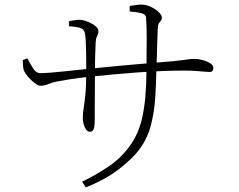

<svg xmlns="http://www.w3.org/2000/svg" viewBox="-20 -776 1040 835"><path d="M337 14Q393 -12 453 -52.5Q513 -93 553 -154Q581 -196 594 -246.5Q607 -297 612 -354Q617 -411 617 -470Q618 -557 618 -613.5Q618 -670 615 -700Q614 -714 594 -719Q574 -724 544 -726V-750Q557 -752 570 -754Q583 -756 594 -756Q611 -756 627 -750Q643 -744 656 -735Q669 -726 676.5 -716.5Q684 -707 684 -701Q684 -691 680 -686.5Q676 -682 671.5 -675.5Q667 -669 666 -651Q665 -628 664 -593.5Q663 -559 662 -525.5Q661 -492 660 -470Q659 -411 655 -349.5Q651 -288 636 -230.5Q621 -173 586 -126Q559 -89 500 -42.5Q441 4 353 39ZM371 -203Q361 -203 354 -213Q347 -223 343.5 -237Q340 -251 340 -262Q340 -282 343.5 -303.5Q347 -325 351 -361.5Q355 -398 355 -463Q355 -477 355 -501Q355 -525 354.5 -552.5Q354 -580 352.5 -603Q351 -626 348 -636Q344 -650 327 -655Q310 -660 280 -662V-684Q291 -686 303.5 -688Q316 -690 326 -690Q337 -690 351 -685.5Q365 -681 378 -674Q391 -667 399.5 -658.5Q408 -650 408 -642Q408 -632 405.5 -626.5Q403 -621 400 -614Q397 -607 396 -591Q396 -582 395 -563.5Q394 -545 393.5 -520Q393 -495 393 -465Q393 -422 392.5 -378.5Q392 -335 392 -302Q392 -269 392 -257Q392 -227 387.5 -215Q383 -203 371 -203ZM156 -403Q146 -403 131 -414.5Q116 -426 103 -441Q90 -456 85 -467Q81 -475 80 -490.5Q79 -506 79 -515L99 -522Q110 -501 123.5 -479.5Q137 -458 155 -458Q172 -458 199.5 -460Q227 -462 258.5 -465.5Q290 -469 319.5 -472Q349 -475 369 -477Q399 -480 434 -483.5Q469 -487 506.5 -490.5Q544 -494 580.5 -497Q617 -500 650 -503Q703 -507 734 -510Q765 -513 781.5 -515.5Q798 -518 807 -519Q816 -520 825 -520Q841 -520 860.5 -515Q880 -510 894 -501Q908 -492 908 -480Q908 -473 904.5 -468Q901 -463 890 -463Q881 -463 867 -464.5Q853 -466 831 -467.5Q809 -469 776 -469Q736 -469 685 -467Q634 -465 578.5 -461Q523 -457 469 -452Q415 -447 368 -442Q321 -437 286 -431.5Q251 -426 225 -421Q206 -417 189 -410Q172 -403 156 -403Z"/></svg>

Font: Noto Serif HK ExtraLight
Style: Regular
Weight: 200
Designer: Ryoko NISHIZUKA 西塚涼子 (kana & ideographs); Frank Grießhammer (Latin, Greek & Cyrillic); Wenlong ZHANG 张文龙 (bopomofo); San
Foundry: Adobe
Version: Version 2.002-H1;hotconv 1.1.0;makeotfexe 2.6.0